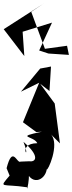

<svg xmlns="http://www.w3.org/2000/svg" viewBox="-91 -866 428 1137"><path d="M31 91C9 106 -16 -10 -52 130L-34 174C-101 253 -81 220 69 243C66 290 104 105 57 124C87 242 176 205 186 136C189 154 265 -10 211 -70L264 -17L233 -253L147 -370L202 -327L211 -472L147 -460L33 -323L141 -376L45 -142L124 -84L157 -86C-7 -52 109 -63 130 -18C0 -16 100 108 48 -26C145 57 124 95 82 89ZM306 -595 175 -577 94 -796 169 -846 -69 -693 53 -534 43 -678 217 -732 141 -567 196 -549 317 -541Z"/></svg>

Font: Asimov Silicon
Style: Regular
Weight: 400
Designer: Google
Version: Version 2.000980; 2014